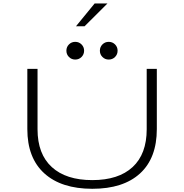

<svg xmlns="http://www.w3.org/2000/svg" viewBox="-20 -1108 1090 1138"><path d="M430.5 -952.5 541 -1087.5H617L481.5 -952.5ZM463.2 -770.2Q448 -755 426 -755Q404 -755 388.8 -770.2Q373.5 -785.5 373.5 -807.5Q373.5 -829.5 388.8 -844.8Q404 -860 426 -860Q448 -860 463.2 -844.8Q478.5 -829.5 478.5 -807.5Q478.5 -785.5 463.2 -770.2ZM661.8 -770.2Q646.5 -755 624.5 -755Q602.5 -755 587.2 -770.2Q572 -785.5 572 -807.5Q572 -829.5 587.2 -844.8Q602.5 -860 624.5 -860Q646.5 -860 661.8 -844.8Q677 -829.5 677 -807.5Q677 -785.5 661.8 -770.2ZM527 11Q344 11 243 -80.2Q142 -171.5 142 -343V-700H202.5V-341.5Q202.5 -195 287 -117.8Q371.5 -40.5 527 -40.5Q682.5 -40.5 766 -117.8Q849.5 -195 849.5 -342V-700H909.5V-343Q909.5 -171 810 -80Q710.5 11 527 11Z"/></svg>

Font: League Mono Extended UltraLight
Style: Regular
Weight: 200
Width: 9
Designer: Tyler Finck
Foundry: The League of Moveable Type / Tyler Finck
Version: Version 2.210